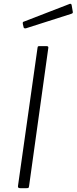

<svg xmlns="http://www.w3.org/2000/svg" viewBox="-20 -983 400 1003"><path d="M224 -742Q235 -742 232 -730L132 -12Q131 -4 129 -2Q127 0 118 0H86Q78 0 75.5 -3Q73 -6 74 -12L176 -733Q177 -739 178.5 -740.5Q180 -742 186 -742ZM354 -958 360 -923Q361 -919 360 -916Q359 -913 353 -911L115 -835Q110 -834 106.5 -836Q103 -838 103 -842L99 -859Q98 -868 102 -869L345 -963Q347 -964 350 -962.5Q353 -961 354 -958Z"/></svg>

Font: Libre Franklin ExtraLight
Style: Italic
Weight: 250
Italic angle: -8°
Designer: Pablo Impallari, Rodrigo Fuenzalida, Nhung Nguyen
Foundry: Impallari Type
Version: Version 3.000